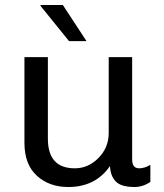

<svg xmlns="http://www.w3.org/2000/svg" viewBox="-20 -740 658 770"><path d="M142 -717 143 -720H232L327 -575H257ZM172 -511V-184Q172 -65 280 -65Q334 -65 375 -106.5Q416 -148 416 -207V-511H510V-100Q510 -65 538 -65Q560 -65 583 -79V-10Q552 10 520 10Q466 10 444.5 -12Q423 -34 421 -74Q363 10 254 10Q177 10 127.5 -35.5Q78 -81 78 -167V-511Z"/></svg>

Font: Chivo
Style: Regular
Weight: 400
Designer: Hector Gatti
Foundry: Omnibus-Type
Version: Version 1.007;PS 001.007;hotconv 1.0.88;makeotf.lib2.5.64775